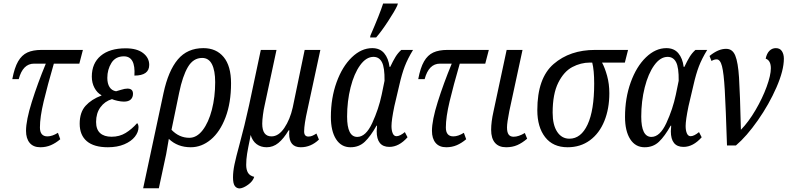

<svg xmlns="http://www.w3.org/2000/svg" viewBox="-20 -816 4417 1077"><path d="M126 -82Q126 -141 158.5 -244.5Q191 -348 237 -459H171Q108 -459 85 -372H49Q61 -436 81.5 -471.5Q102 -507 133.5 -521.5Q165 -536 213 -536H445L425 -459H282Q246 -335 225 -247Q204 -159 204 -101Q204 -51 246 -51Q273 -51 305 -71L318 -35Q292 -13 265 -1.5Q238 10 206 10Q167 10 146.5 -14.5Q126 -39 126 -82Z M427 -122Q427 -186 460 -222.5Q493 -259 549 -280V-282Q525 -295 510 -323Q495 -351 495 -386Q495 -461 545 -503Q595 -545 685 -545Q748 -545 782.5 -518.5Q817 -492 817 -452Q817 -392 734 -392Q741 -500 675 -500Q628 -500 605 -463Q582 -426 582 -379Q582 -347 594.5 -327.5Q607 -308 631 -304Q640 -306 660 -312.5Q680 -319 695 -319Q726 -319 726 -290Q726 -270 713.5 -258Q701 -246 675 -246Q659 -246 639 -250.5Q619 -255 608 -260Q568 -248 543.5 -214.5Q519 -181 519 -132Q519 -90 541.5 -69.5Q564 -49 606 -49Q650 -49 684.5 -70Q719 -91 749 -125Q752 -124 754.5 -117Q757 -110 757 -103Q757 -75 736.5 -49Q716 -23 677 -6.5Q638 10 585 10Q507 10 467 -24Q427 -58 427 -122Z M897 -293Q924 -419 977.5 -482.5Q1031 -546 1121 -546Q1193 -546 1234.5 -496Q1276 -446 1276 -349Q1276 -239 1245 -157.5Q1214 -76 1162.5 -33Q1111 10 1050 10Q976 10 927 -37Q917 25 912 49L871 240H783ZM1187 -355Q1187 -420 1169 -455.5Q1151 -491 1114 -491Q1064 -491 1034 -440Q1004 -389 985 -296L942 -88Q985 -43 1042 -43Q1084 -43 1117 -86Q1150 -129 1168.5 -200.5Q1187 -272 1187 -355Z M1287 179Q1287 146 1295.5 105.5Q1304 65 1324 -8Q1352 -111 1377 -225L1443 -536H1531L1464 -223Q1459 -202 1455 -172Q1451 -142 1451 -122Q1451 -51 1503 -51Q1543 -51 1575 -98.5Q1607 -146 1622 -213L1689 -536H1777L1705 -202Q1686 -118 1686 -79Q1686 -50 1710 -50Q1721 -50 1731 -54Q1741 -58 1755 -67L1769 -33Q1724 10 1667 10Q1602 10 1602 -66Q1602 -78 1603 -85H1599Q1571 -38 1541.5 -14Q1512 10 1476 10Q1443 10 1419.5 -7.5Q1396 -25 1386 -59Q1382 -41 1381 -32Q1371 16 1366 47Q1361 78 1361 109Q1361 136 1371 153Q1381 170 1406 176Q1399 200 1372.5 219.5Q1346 239 1325 241Q1307 241 1297 227Q1287 213 1287 179Z M1836 -160Q1836 -266 1868 -354.5Q1900 -443 1953.5 -494.5Q2007 -546 2068 -546Q2111 -546 2135 -517.5Q2159 -489 2165 -441H2169Q2185 -475 2198.5 -497Q2212 -519 2231 -536H2297Q2267 -487 2250.5 -444Q2234 -401 2220 -339L2192 -220Q2176 -142 2176 -109Q2176 -84 2183 -68Q2190 -52 2204 -52Q2223 -52 2251 -75L2266 -46Q2218 8 2164 8Q2093 8 2093 -80Q2093 -89 2095 -111H2092Q2059 -52 2026.5 -21Q1994 10 1946 10Q1894 10 1865 -35.5Q1836 -81 1836 -160ZM2121 -285 2137 -363Q2138 -437 2122.5 -467Q2107 -497 2075 -497Q2034 -497 2000 -450Q1966 -403 1946.5 -325.5Q1927 -248 1927 -162Q1927 -48 1984 -48Q2032 -48 2068 -126Q2104 -204 2121 -285ZM2058 -617Q2111 -739 2129 -796H2212L2208 -784Q2195 -755 2157 -697Q2119 -639 2090 -606H2056Z M2403 -82Q2403 -141 2435.5 -244.5Q2468 -348 2514 -459H2448Q2385 -459 2362 -372H2326Q2338 -436 2358.5 -471.5Q2379 -507 2410.5 -521.5Q2442 -536 2490 -536H2722L2702 -459H2559Q2523 -335 2502 -247Q2481 -159 2481 -101Q2481 -51 2523 -51Q2550 -51 2582 -71L2595 -35Q2569 -13 2542 -1.5Q2515 10 2483 10Q2444 10 2423.5 -14.5Q2403 -39 2403 -82Z M2735 -88Q2735 -132 2748 -190L2822 -536H2911L2837 -193Q2824 -128 2824 -101Q2824 -74 2833 -61.5Q2842 -49 2861 -49Q2889 -49 2924 -70L2937 -38Q2909 -14 2881.5 -2Q2854 10 2819 10Q2778 10 2756.5 -15Q2735 -40 2735 -88Z M2994 -198Q2994 -378 3085.5 -457Q3177 -536 3318 -536H3503L3485 -465H3357Q3373 -436 3385.5 -390.5Q3398 -345 3398 -293Q3398 -206 3370 -137Q3342 -68 3289 -29Q3236 10 3164 10Q3082 10 3038 -46.5Q2994 -103 2994 -198ZM3313 -347Q3313 -423 3302 -465H3289Q3238 -465 3190.5 -440Q3143 -415 3111.5 -352Q3080 -289 3080 -184Q3080 -115 3105.5 -76.5Q3131 -38 3174 -38Q3239 -38 3276 -117.5Q3313 -197 3313 -347Z M3486 -160Q3486 -266 3518 -354.5Q3550 -443 3603.5 -494.5Q3657 -546 3718 -546Q3761 -546 3785 -517.5Q3809 -489 3815 -441H3819Q3835 -475 3848.5 -497Q3862 -519 3881 -536H3947Q3917 -487 3900.5 -444Q3884 -401 3870 -339L3842 -220Q3826 -142 3826 -109Q3826 -84 3833 -68Q3840 -52 3854 -52Q3873 -52 3901 -75L3916 -46Q3868 8 3814 8Q3743 8 3743 -80Q3743 -89 3745 -111H3742Q3709 -52 3676.5 -21Q3644 10 3596 10Q3544 10 3515 -35.5Q3486 -81 3486 -160ZM3771 -285 3787 -363Q3788 -437 3772.5 -467Q3757 -497 3725 -497Q3684 -497 3650 -450Q3616 -403 3596.5 -325.5Q3577 -248 3577 -162Q3577 -48 3634 -48Q3682 -48 3718 -126Q3754 -204 3771 -285Z M4000 -483Q3986 -483 3971 -474L3960 -502Q4010 -543 4054 -542Q4089 -542 4104.5 -504Q4120 -466 4125.5 -381Q4131 -296 4136 -88Q4179 -132 4218 -198.5Q4257 -265 4280.5 -329.5Q4304 -394 4304 -433Q4304 -477 4275 -487Q4281 -516 4296 -531Q4311 -546 4332 -546Q4355 -546 4366 -529Q4377 -512 4377 -487Q4377 -421 4335.5 -326Q4294 -231 4231 -141Q4168 -51 4108 0H4058Q4051 -216 4045.5 -311Q4040 -406 4030 -444.5Q4020 -483 4000 -483Z"/></svg>

Font: Noto Serif Cond
Style: Italic
Weight: 400
Width: 3
Italic angle: -12°
Designer: Monotype Design Team
Foundry: Monotype Imaging Inc.
Version: Version 1.001